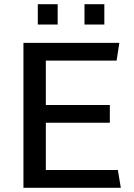

<svg xmlns="http://www.w3.org/2000/svg" viewBox="-20 -889 635 909"><path d="M91 0V-686H545L532 -602H197V-392H500V-308H197V-84H538L552 0ZM159 -773V-869H253V-773ZM380 -773V-869H474V-773Z"/></svg>

Font: Chivo Medium
Style: Regular
Weight: 400
Version: Version 2.002